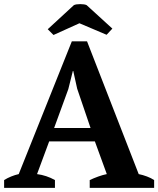

<svg xmlns="http://www.w3.org/2000/svg" viewBox="-20 -913 769 933"><path d="M0 0ZM247 0H0V-38Q16 -48 34.5 -55.5Q53 -63 71 -67L329 -712H403L654 -67Q674 -63 694 -55.5Q714 -48 729 -38V0H416V-38Q435 -47 457 -55Q479 -63 499 -67L441 -226H219L160 -67Q206 -61 247 -38ZM243 -291H420L355 -482L336 -568H334L312 -480ZM240 -743 212 -771 339 -888Q349 -893 370 -893Q391 -893 401 -888L526 -774L498 -744L366 -800Z"/></svg>

Font: PT Serif
Style: Bold
Weight: 700
Designer: A.Korolkova, O.Umpeleva, V.Yefimov
Foundry: ParaType Ltd
Version: Version 1.000W OFL; ttfautohint (v1.6)